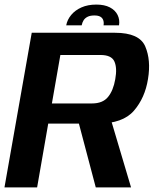

<svg xmlns="http://www.w3.org/2000/svg" viewBox="-30 -818 684 838"><path d="M-10.5 0H132L180.5 -278.5H396.5Q506 -278.5 554.5 -334.8Q603 -391 616 -473.5Q629.5 -555.5 604 -615.2Q578.5 -675 472 -675H108.5ZM388 0H542L446 -323L304.5 -316ZM196.5 -366.5 233.5 -578H408.5Q456.5 -578 469.2 -549.8Q482 -521.5 473 -472Q464.5 -423 441.5 -394.8Q418.5 -366.5 371.5 -366.5ZM390.5 -798Q353.5 -798 325.8 -785.8Q298 -773.5 280.8 -752.8Q263.5 -732 259 -707.5H326.5Q329 -720.5 335.2 -730Q341.5 -739.5 352.8 -745Q364 -750.5 382 -750.5Q398.5 -750.5 407.8 -745.2Q417 -740 420.5 -730.2Q424 -720.5 422 -707.5H489.5Q493.5 -732 483.2 -752.8Q473 -773.5 449.5 -785.8Q426 -798 390.5 -798Z"/></svg>

Font: Anybody Thin SemiBold
Style: Italic
Weight: 600
Italic angle: -10°
Version: Version 1.113;gftools[0.9.25]